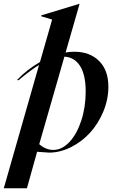

<svg xmlns="http://www.w3.org/2000/svg" viewBox="-83 -793 609 1013"><path d="M178.2 -641.1 191.9 -689.9 134.8 -707V-711.9L335.9 -772.9H336.9L263.2 -516.1Q284.7 -520 310.1 -520Q390.6 -520 439.7 -471.4Q488.8 -422.9 488.8 -335Q488.8 -268.6 462.2 -204.6Q435.5 -140.6 392.6 -93.3Q349.6 -45.9 292 -16.8Q234.4 12.2 175.8 12.2Q170.9 12.2 112.8 7.8L59.1 200.2H-63L123 -450.2Q82.5 -426.3 15.1 -370.1H5.9Q58.6 -425.8 127.9 -465.8ZM124 -32.2Q159.2 -2 198.2 -2Q243.7 -2 283 -43.5Q322.3 -85 345.7 -156.2Q369.1 -227.5 369.1 -310.1Q369.1 -397.9 339.6 -444.6Q310.1 -491.2 256.8 -494.1Z"/></svg>

Font: Nyght Serif Medium Italic
Style: Regular
Weight: 500
Italic angle: -16°
Designer: Maksym Kobuzan
Version: Version 0.410;Glyphs 3.1.2 (3151)